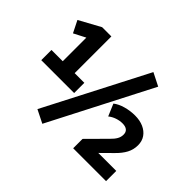

<svg xmlns="http://www.w3.org/2000/svg" viewBox="-158 -991 1276 1276"><g transform="rotate(45 480.0 -352.5)"><path d="M54 -264V-360H160V-601L203 -604L77 -539L35 -623L185 -705H272V-360H363V-264ZM358 30 266 -16 637 -735 728 -689ZM618 0V-88L746 -217Q768 -238 779.5 -258Q791 -278 791 -301Q791 -325 776 -337Q761 -349 733 -349Q707 -349 680.5 -340Q654 -331 633 -314L597 -399Q625 -421 668 -433Q711 -445 755 -445Q801 -445 835.5 -429.5Q870 -414 889.5 -386Q909 -358 909 -319Q909 -278 890.5 -243Q872 -208 835 -172L747 -85L746 -96H927V0Z"/></g></svg>

Font: Nunito Sans 10pt SemiCondensed ExtraBold
Style: Regular
Weight: 800
Width: 4
Designer: Vernon Adams
Foundry: Vernon Adams
Version: Version 3.101;gftools[0.9.27]